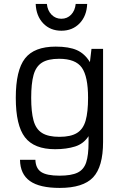

<svg xmlns="http://www.w3.org/2000/svg" viewBox="-20 -737 621 956"><path d="M277.3 198.7Q177.2 198.7 128.9 164.3Q80.6 129.9 79.6 58.6H156.2Q157.7 101.6 185.3 119.6Q212.9 137.7 276.4 137.7Q335 137.7 366.2 122.6Q397.5 107.4 409.2 71.3Q420.9 35.2 420.9 -27.3V-59.1Q396.5 -21 353.8 -7.6Q311 5.9 254.4 5.9Q149.9 5.9 104.2 -53.5Q58.6 -112.8 58.6 -250Q58.6 -387.2 104.5 -446Q150.4 -504.9 257.3 -504.9Q323.7 -504.9 363 -487.3Q402.3 -469.7 427.7 -427.7L435.5 -493.7H493.2V-30.3Q493.2 93.3 443.6 146Q394 198.7 277.3 198.7ZM275.9 -55.7Q332.5 -55.7 363.5 -75Q394.5 -94.2 406.5 -137Q418.5 -179.7 418.5 -250Q418.5 -356 387.5 -400.1Q356.4 -444.3 274.4 -444.3Q218.8 -444.3 188.7 -425Q158.7 -405.8 147 -363.3Q135.3 -320.8 135.3 -250Q135.3 -179.7 147 -137Q158.7 -94.2 189.2 -75Q219.7 -55.7 275.9 -55.7ZM157.7 -717.3H213.4Q216.8 -684.1 236.8 -663.8Q256.8 -643.6 285.6 -643.6Q314.5 -643.6 334 -663.8Q353.5 -684.1 356.9 -717.3H414.1Q411.6 -657.2 376.2 -620.6Q340.8 -584 285.6 -584Q230.5 -584 195.3 -620.6Q160.2 -657.2 157.7 -717.3Z"/></svg>

Font: Metrophobic
Style: Regular
Weight: 400
Designer: Vernon Adams
Foundry: Vernon Adams
Version: Version 3.200; ttfautohint (v1.8.4.7-5d5b);gftools[0.9.23]